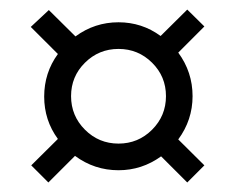

<svg xmlns="http://www.w3.org/2000/svg" viewBox="-20 -549 498 405"><path d="M44.9 -492.2 83 -527.8 139.2 -472.2Q179.7 -502 230 -502Q279.3 -502 318.8 -473.1L375 -528.8L411.1 -493.2L356 -438Q386.2 -397 386.2 -346.2Q386.2 -295.9 356 -254.9L411.1 -200.2L375 -164.1L319.8 -219.2Q279.3 -189.9 230 -189.9Q179.2 -189.9 138.2 -220.2L82 -164.1L45.9 -200.2L102.1 -255.9Q73.2 -295.4 73.2 -345.2Q73.2 -395.5 102.1 -435.1ZM300.8 -416.7Q271.5 -445.8 230 -445.8Q188.5 -445.8 159.2 -416.7Q129.9 -387.7 129.9 -346.2Q129.9 -304.7 159.2 -275.4Q188.5 -246.1 230 -246.1Q271.5 -246.1 300.8 -275.4Q330.1 -304.7 330.1 -346.2Q330.1 -387.7 300.8 -416.7Z"/></svg>

Font: Lobster Two
Style: Bold
Weight: 700
Designer: Pablo Impallari
Foundry: Pablo Impallari. www.impallari.com
Version: Version 1.006